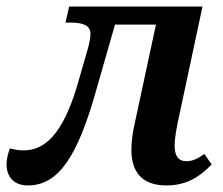

<svg xmlns="http://www.w3.org/2000/svg" viewBox="-58 -556 682 586"><path d="M27 10C121 10 179 -79 236 -282L293 -481H418L354 -183C347 -153 343 -124 343 -99C343 -36 371 10 450 10C512 10 552 -17 588 -54L566 -86C544 -71 529 -64 511 -64C485 -64 475 -82 475 -111C475 -135 481 -168 490 -208L560 -536H153L142 -487H158C200 -487 218 -476 218 -453C218 -443 216 -428 210 -407L178 -296C133 -144 77 -97 14 -97C1 -97 -13 -99 -28 -103C-34 -86 -38 -70 -38 -54C-38 -18 -17 10 27 10Z"/></svg>

Font: Noto Serif SemiBold
Style: Italic
Weight: 600
Italic angle: -12°
Designer: Monotype Design Team
Foundry: Monotype Imaging Inc.
Version: Version 2.014